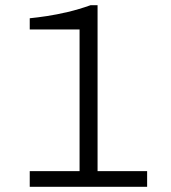

<svg xmlns="http://www.w3.org/2000/svg" viewBox="-20 -716 655 736"><path d="M94 0V-60H285V-603H94V-646Q124 -649 160.5 -654.5Q197 -660 239.5 -670Q282 -680 327 -696H354V-60H544V0Z"/></svg>

Font: Chivo Medium ExtraLight
Style: Regular
Weight: 250
Version: Version 2.002